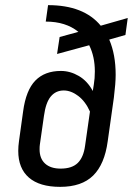

<svg xmlns="http://www.w3.org/2000/svg" viewBox="-20 -715 527 747"><path d="M372 -615 477 -645 468 -579 405 -561Q430 -503 430 -424Q430 -391 423 -335L399 -165Q387 -76 342.5 -32Q298 12 214 12Q134 12 92.5 -24Q51 -60 51 -128Q51 -146 54 -167L70 -282Q81 -364 117.5 -401.5Q154 -439 217 -439Q253 -439 286.5 -419.5Q320 -400 341 -361L345 -386Q349 -410 349 -437Q349 -495 327 -539L202 -505L212 -571L285 -591Q236 -631 158 -631L167 -695Q306 -695 372 -615ZM151 -264 135 -152Q134 -146 134 -134Q134 -98 155.5 -78.5Q177 -59 216 -59Q260 -59 282.5 -81Q305 -103 311 -148L330 -281Q312 -321 284 -342Q256 -363 228 -363Q197 -363 177.5 -339.5Q158 -316 151 -264Z"/></svg>

Font: Ropa Sans
Style: Italic
Weight: 400
Version: Version 1.100